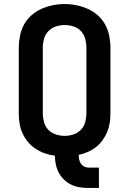

<svg xmlns="http://www.w3.org/2000/svg" viewBox="-20 -766 640 951"><path d="M417 165Q395 165 373.5 161.5Q352 158 332.5 148.5Q313 139 297 123.5Q281 108 271 89Q261 70 256.5 48.5Q252 27 252 5Q226 2 202 -6.5Q178 -15 156.5 -29Q135 -43 118.5 -63Q102 -83 91.5 -106Q81 -129 77 -154.5Q73 -180 73 -205V-530Q73 -559 79 -588.5Q85 -618 99 -644Q113 -670 135.5 -690Q158 -710 185 -722Q212 -734 241 -740Q270 -746 300 -746Q330 -746 359 -740Q388 -734 415 -722Q442 -710 464.5 -690Q487 -670 501 -644Q515 -618 521 -588.5Q527 -559 527 -530V-205Q527 -181 523.5 -157.5Q520 -134 511 -112.5Q502 -91 488 -71.5Q474 -52 455.5 -37.5Q437 -23 415 -13.5Q393 -4 370 1Q370 12 372 23Q374 34 380 43.5Q386 53 396 58.5Q406 64 417 64H470V165ZM300 -93Q322 -93 343.5 -100Q365 -107 380.5 -123Q396 -139 402 -161Q408 -183 408 -205V-530Q408 -552 402 -574Q396 -596 380.5 -612.5Q365 -629 343 -635.5Q321 -642 299 -642Q277 -642 255.5 -634.5Q234 -627 219 -611Q204 -595 198 -573.5Q192 -552 192 -530V-205Q192 -183 198 -161Q204 -139 219.5 -123Q235 -107 256.5 -100Q278 -93 300 -93Z"/></svg>

Font: Iosevka Custom Extended
Style: Bold
Weight: 700
Width: 7
Monospace: yes
Designer: Belleve Invis
Foundry: Belleve Invis
Version: Version 11.2.4; ttfautohint (v1.8.4)